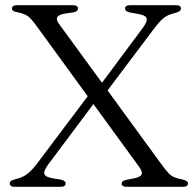

<svg xmlns="http://www.w3.org/2000/svg" viewBox="-20 -720 756 740"><path d="M607.5 -79.5Q621.5 -61 631 -51.2Q640.5 -41.5 652.2 -36.8Q664 -32 684 -28Q704.5 -23 704.5 -13Q704.5 0 684.5 0H469Q449 0 449 -12.5Q449 -18.5 455.2 -22.5Q461.5 -26.5 483 -30Q519 -35.5 525 -46.2Q531 -57 516.5 -76.5L340 -319L166.5 -87Q147.5 -61.5 150.8 -49.8Q154 -38 182 -33L215.5 -27.5Q233 -23 233 -13Q233 0 213 0H37Q17.5 0 17.5 -13.5Q17.5 -18.5 22.2 -22.5Q27 -26.5 42 -30Q69 -36.5 86.8 -50.8Q104.5 -65 126.5 -94.5L318 -349L119 -622.5Q100 -648.5 87.2 -657.8Q74.5 -667 50.5 -672Q35 -675 30.5 -678.5Q26 -682 26 -687Q26 -700 46.5 -700H261Q280.5 -700 280.5 -687Q280.5 -676 263.5 -672.5L232.5 -668Q206 -663.5 200.8 -654Q195.5 -644.5 207 -628.5L373 -401L530 -612Q548.5 -637 545.2 -649Q542 -661 514 -666L480 -672Q462 -676 462 -687Q462 -700 482.5 -700H658Q677.5 -700 677.5 -686.5Q677.5 -681.5 672.2 -677.2Q667 -673 651.5 -669Q627.5 -664 610.8 -650.5Q594 -637 571 -606L394.5 -371.5Z"/></svg>

Font: Fraunces 9pt Light
Style: Regular
Weight: 300
Version: Version 1.000;[0bf87f6ff]